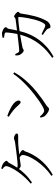

<svg xmlns="http://www.w3.org/2000/svg" viewBox="1048 -1860 854 2990"><g transform="rotate(-90 1475.0 -365.0)"><path d="M230 10Q302 -39 362 -101Q422 -163 465.5 -227Q509 -291 532.5 -347Q556 -403 556 -439Q556 -454 543.5 -466.5Q531 -479 511 -489L526 -502Q556 -496 580 -484.5Q604 -473 618.5 -459.5Q633 -446 633 -436Q633 -424 624 -417Q615 -410 610 -393Q584 -317 536.5 -241Q489 -165 418 -96Q347 -27 249 29ZM110 -313Q159 -354 201.5 -399.5Q244 -445 277.5 -490.5Q311 -536 334.5 -576.5Q358 -617 370.5 -648.5Q383 -680 383 -696Q383 -713 371 -726Q359 -739 336 -755L347 -772Q364 -768 380.5 -763Q397 -758 408 -752Q421 -746 434.5 -734.5Q448 -723 457 -711.5Q466 -700 466 -693Q466 -680 454.5 -673.5Q443 -667 435 -653Q402 -589 361 -527.5Q320 -466 264 -407.5Q208 -349 128 -294ZM388 -469Q378 -469 364.5 -477Q351 -485 338 -496Q325 -507 315 -517L329 -536Q353 -526 367 -521.5Q381 -517 397 -517Q414 -517 450 -520.5Q486 -524 530.5 -529Q575 -534 618.5 -539.5Q662 -545 698 -550Q734 -555 750 -557Q772 -561 783 -564.5Q794 -568 800.5 -571.5Q807 -575 816 -575Q832 -575 849 -568.5Q866 -562 878 -553Q890 -544 890 -533Q890 -521 883.5 -515Q877 -509 853 -509Q839 -509 815.5 -509Q792 -509 765.5 -509Q739 -509 716 -507Q694 -506 660 -502.5Q626 -499 588 -494.5Q550 -490 515.5 -485.5Q481 -481 456 -478Q437 -476 419.5 -472.5Q402 -469 388 -469Z M1271 -28Q1254 -28 1231 -40.5Q1208 -53 1188 -70Q1168 -87 1158 -101Q1151 -113 1145.5 -131.5Q1140 -150 1138 -160L1154 -171Q1170 -154 1185.5 -138.5Q1201 -123 1216.5 -113.5Q1232 -104 1248 -104Q1265 -104 1304 -124.5Q1343 -145 1395.5 -181Q1448 -217 1507 -263.5Q1566 -310 1624.5 -364Q1683 -418 1734 -475Q1785 -532 1820 -586L1844 -570Q1784 -465 1702.5 -375.5Q1621 -286 1524 -209Q1427 -132 1319 -62Q1311 -57 1304 -49Q1297 -41 1289.5 -34.5Q1282 -28 1271 -28ZM1377 -471Q1368 -471 1357.5 -479.5Q1347 -488 1327 -510Q1309 -532 1291 -549.5Q1273 -567 1253 -583.5Q1233 -600 1208 -618Q1183 -636 1151 -656L1164 -678Q1205 -665 1247 -645.5Q1289 -626 1325 -603.5Q1361 -581 1382.5 -554.5Q1404 -528 1404 -502Q1404 -487 1396.5 -479Q1389 -471 1377 -471Z M2554 -6Q2544 -6 2537 -12Q2530 -18 2527 -33Q2522 -52 2509 -65Q2496 -78 2475 -92Q2454 -106 2426 -125L2439 -145Q2458 -136 2480 -125.5Q2502 -115 2520.5 -106Q2539 -97 2548 -93Q2568 -86 2578.5 -87.5Q2589 -89 2600 -102Q2619 -125 2636 -166.5Q2653 -208 2665.5 -257Q2678 -306 2687 -354Q2696 -402 2701 -440Q2706 -478 2706 -497Q2706 -508 2694 -508Q2672 -508 2640.5 -505.5Q2609 -503 2574.5 -498.5Q2540 -494 2509.5 -490Q2479 -486 2458 -483Q2434 -479 2401 -473.5Q2368 -468 2334.5 -462Q2301 -456 2274.5 -451Q2248 -446 2236 -443Q2213 -438 2205 -430.5Q2197 -423 2183 -423Q2170 -423 2155 -435.5Q2140 -448 2128.5 -464Q2117 -480 2113 -490Q2108 -504 2107 -520.5Q2106 -537 2107 -551L2128 -556Q2137 -536 2148.5 -514.5Q2160 -493 2180 -493Q2196 -493 2231.5 -496.5Q2267 -500 2314.5 -505.5Q2362 -511 2413.5 -517.5Q2465 -524 2515 -529.5Q2565 -535 2605 -540.5Q2645 -546 2666 -549Q2680 -551 2687.5 -556Q2695 -561 2701 -566.5Q2707 -572 2715 -572Q2722 -572 2734 -565.5Q2746 -559 2757.5 -548.5Q2769 -538 2777.5 -528Q2786 -518 2786 -511Q2786 -501 2780.5 -497Q2775 -493 2768.5 -487Q2762 -481 2760 -468Q2751 -411 2741.5 -358Q2732 -305 2719 -256Q2706 -207 2689 -161.5Q2672 -116 2649 -74Q2637 -51 2620 -35.5Q2603 -20 2586 -13Q2569 -6 2554 -6ZM2069 21Q2165 -46 2229 -114.5Q2293 -183 2333 -249Q2373 -315 2396 -375.5Q2419 -436 2433 -488Q2438 -506 2443 -533.5Q2448 -561 2453 -592Q2458 -623 2461 -649Q2464 -675 2464 -688Q2465 -703 2461.5 -708.5Q2458 -714 2445 -719Q2432 -723 2413.5 -725.5Q2395 -728 2382 -729V-752Q2397 -755 2417.5 -758.5Q2438 -762 2451 -761Q2464 -761 2480.5 -755Q2497 -749 2512 -741Q2527 -733 2536.5 -723Q2546 -713 2546 -705Q2546 -695 2541 -689Q2536 -683 2529 -674.5Q2522 -666 2519 -647Q2516 -629 2510.5 -600.5Q2505 -572 2499 -542.5Q2493 -513 2487 -491Q2479 -457 2463 -407.5Q2447 -358 2419.5 -300.5Q2392 -243 2348 -182.5Q2304 -122 2240 -64.5Q2176 -7 2086 42Z"/></g></svg>

Font: Noto Serif JP ExtraLight Light
Style: Regular
Weight: 300
Version: Version 2.003-H1;hotconv 1.1.1;makeotfexe 2.6.0